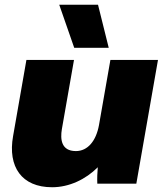

<svg xmlns="http://www.w3.org/2000/svg" viewBox="-20 -772 689 807"><path d="M199 15C271 15 340 -18 391 -69C389 -48 388 -21 389 0H553L644 -520H444L396 -246C384 -180 349 -137 299 -137C237 -137 233 -187 240 -229L291 -520H91L35 -200C12 -71 71 15 199 15ZM292 -571H437L392 -752H229Z"/></svg>

Font: Fixel Display Black
Style: Italic
Weight: 900
Italic angle: -10°
Designer: AlfaBravo + MacPaw
Foundry: Kyrylo Tkachov, Marchela Mozhyna, Serhii Makarenko, Maria Weinstein, Zakhar Kryvoshyya
Version: Version 1.210;Glyphs 3.2 (3217)